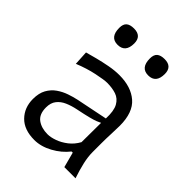

<svg xmlns="http://www.w3.org/2000/svg" viewBox="-219 -865 985 985"><g transform="rotate(45 273.0 -372.5)"><path d="M209 10.7Q134.8 10.7 95 -30Q55.2 -70.8 55.2 -133.3Q55.2 -175.8 71 -204.1Q86.9 -232.4 112.3 -250Q137.7 -267.6 166.3 -277.3Q194.8 -287.1 220.2 -292.5L390.6 -327.1Q393.1 -384.3 377 -413.1Q360.8 -441.9 332 -451.7Q303.2 -461.4 266.1 -461.4Q244.6 -461.4 192.4 -450.4Q140.1 -439.5 83.5 -416.5L79.1 -494.6Q103.5 -501.5 138.2 -510.5Q172.9 -519.5 210.9 -526.6Q249 -533.7 282.7 -533.7Q367.7 -533.7 417.7 -490.5Q467.8 -447.3 467.8 -351.1Q467.8 -327.6 466.1 -291.5Q464.4 -255.4 464.4 -222.2V-157.7Q464.4 -123.5 473.4 -84.2Q482.4 -44.9 497.6 0H416.5L394.5 -83H386.2Q354.5 -42.5 305.7 -15.9Q256.8 10.7 209 10.7ZM236.3 -58.1Q258.8 -58.1 287.6 -68.4Q316.4 -78.6 343.5 -99.6Q370.6 -120.6 388.2 -152.8L389.2 -293.9Q380.9 -289.6 366.9 -283.9Q353 -278.3 326.2 -271.5Q299.3 -264.6 251.5 -254.9Q220.2 -248.5 193.1 -236.8Q166 -225.1 149.7 -204.3Q133.3 -183.6 133.3 -149.9Q133.3 -100.6 162.6 -79.3Q191.9 -58.1 236.3 -58.1ZM165.5 -636.7Q110.4 -636.7 110.4 -704.6Q110.4 -731.9 124.3 -743.9Q138.2 -755.9 166.5 -755.9Q221.7 -755.9 221.7 -702.1Q221.7 -636.7 165.5 -636.7ZM387.7 -636.7Q332.5 -636.7 332.5 -704.6Q332.5 -731.9 346.4 -743.9Q360.4 -755.9 388.7 -755.9Q443.4 -755.9 443.4 -702.1Q443.4 -636.7 387.7 -636.7Z"/></g></svg>

Font: Pinar DS4-Regular
Style: Regular
Weight: 400
Designer: Amin Abedi
Version: Version 2.000